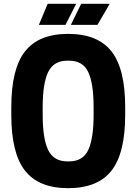

<svg xmlns="http://www.w3.org/2000/svg" viewBox="-20 -970 713 1003"><path d="M336 13Q183 13 111 -78Q39 -169 39 -370V-410Q39 -611 111 -702Q183 -793 336 -793Q490 -793 562 -702Q634 -611 634 -410V-370Q634 -169 562 -78Q490 13 336 13ZM332 -127H341Q413 -127 441 -186.5Q469 -246 469 -370V-410Q469 -534 441 -593.5Q413 -653 341 -653H332Q260 -653 231.5 -593.5Q203 -534 203 -410V-370Q203 -246 231.5 -186.5Q260 -127 332 -127ZM229 -950H378L322 -840H183ZM404 -950H553L489 -840H350Z"/></svg>

Font: Cooper Hewitt
Style: Bold
Weight: 711
Designer: Village Type and Design LLC
Foundry: Cooper Hewitt Smithsonian Design Museum
Version: 1.000